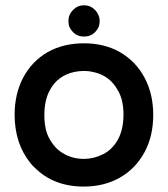

<svg xmlns="http://www.w3.org/2000/svg" viewBox="-20 -683 634 725"><path d="M296.9 -663.1Q321.3 -663.1 338.9 -645.5Q356.4 -627 356.4 -603Q356.4 -579.1 339.4 -562Q322.3 -544.9 297.4 -544.9Q272.5 -544.9 255.4 -562Q238.3 -579.1 238.3 -603.5Q238.3 -627.9 255.9 -645.5Q273.4 -663.1 296.9 -663.1ZM94.7 -67.4Q35.2 -141.6 35.2 -250Q35.2 -328.1 67.4 -389.6Q100.6 -452.1 160.2 -486.3Q219.7 -519.5 296.9 -519.5Q374 -519.5 432.6 -486.3Q493.2 -451.2 525.9 -389.6Q558.6 -328.1 558.6 -249Q558.6 -169.9 526.4 -109.4Q492.2 -45.9 432.6 -12.2Q373 21.5 295.9 21.5Q182.6 21.5 111.3 -49.8Q102.5 -57.6 94.7 -67.4ZM423.8 -343.8Q394.5 -396.5 335.9 -410.2Q317.4 -415 302.2 -415Q287.1 -415 278.3 -414.1Q269.5 -413.1 259.8 -411.1Q198.2 -397.5 168.9 -343.8Q147.5 -305.7 147.5 -248Q147.5 -190.4 168.9 -155.3Q180.7 -135.7 193.4 -123Q206.1 -110.4 222.7 -101.6Q255.9 -83 296.9 -83Q334 -83 369.1 -100.6Q404.3 -118.2 425.3 -156.2Q446.3 -194.3 446.3 -251Q446.3 -307.6 423.8 -343.8Z"/></svg>

Font: FakePearl
Style: SemiBold
Weight: 400
Version: Version 1.2